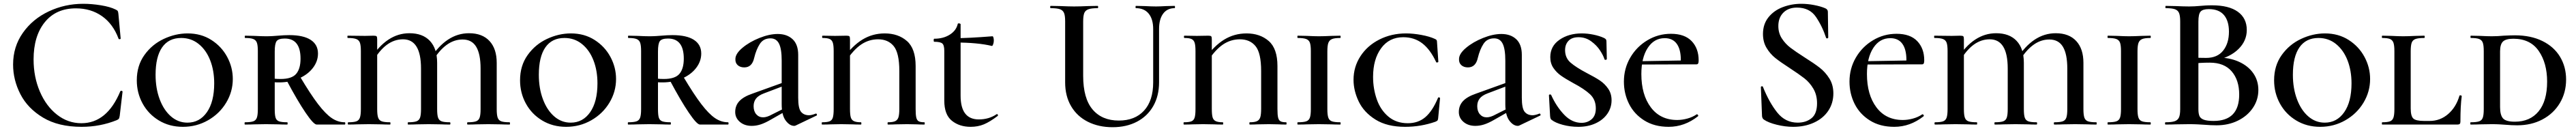

<svg xmlns="http://www.w3.org/2000/svg" viewBox="-20 -656 13577 690"><path d="M589 -606Q598 -602 600.5 -598Q603 -594 604 -583L616 -453Q616 -450 611 -449.5Q606 -449 605 -452Q576 -530 517.5 -571Q459 -612 380 -612Q275 -612 216 -539Q157 -466 157 -343Q157 -251 190 -174Q223 -97 280.5 -52Q338 -7 409 -7Q544 -7 614 -175Q616 -178 619 -178Q621 -178 623.5 -176.5Q626 -175 626 -174L611 -46Q609 -34 606.5 -30.5Q604 -27 595 -23Q508 12 410 12Q288 12 207 -36.5Q126 -85 87.5 -160Q49 -235 49 -316Q49 -410 100.5 -483Q152 -556 237 -596Q322 -636 419 -636Q464 -636 512.5 -628Q561 -620 589 -606Z M701 -233Q701 -310 741 -366Q781 -422 843 -451Q905 -480 969 -480Q1040 -480 1094 -445.5Q1148 -411 1177.5 -356Q1207 -301 1207 -240Q1207 -173 1172 -115Q1137 -57 1076.5 -22.5Q1016 12 944 12Q873 12 817.5 -21.5Q762 -55 731.5 -111Q701 -167 701 -233ZM1109 -217Q1109 -284 1088 -338Q1067 -392 1027.5 -424Q988 -456 935 -456Q869 -456 834.5 -406.5Q800 -357 800 -262Q800 -191 821.5 -133.5Q843 -76 881 -43Q919 -10 968 -10Q1032 -10 1070.5 -65Q1109 -120 1109 -217Z M1494 0Q1465 0 1448 -1L1382 -2L1320 -1Q1302 0 1271 0Q1269 0 1269 -6Q1269 -12 1271 -12Q1301 -12 1315 -17Q1329 -22 1334 -36.5Q1339 -51 1339 -81V-387Q1339 -417 1334 -431Q1329 -445 1315 -450.5Q1301 -456 1272 -456Q1270 -456 1270 -462Q1270 -468 1272 -468L1321 -467Q1359 -465 1382 -465Q1401 -465 1417 -466Q1433 -467 1445 -468Q1478 -471 1505 -471Q1579 -471 1617.5 -446Q1656 -421 1656 -374Q1656 -333 1629 -298Q1602 -263 1555 -242.5Q1508 -222 1452 -222Q1420 -222 1397 -226L1396 -247Q1421 -240 1459 -240Q1518 -240 1541 -267Q1564 -294 1564 -347Q1564 -453 1481 -453Q1448 -453 1438 -439.5Q1428 -426 1428 -385V-81Q1428 -50 1432.5 -36Q1437 -22 1450.5 -17Q1464 -12 1494 -12Q1496 -12 1496 -6Q1496 0 1494 0ZM1797 0H1649Q1633 0 1590.5 -62.5Q1548 -125 1491 -232L1561 -253Q1617 -159 1656.5 -107.5Q1696 -56 1728.5 -34Q1761 -12 1797 -12Q1800 -12 1800 -6Q1800 0 1797 0Z M2445 -12Q2475 -12 2489 -17Q2503 -22 2508 -36.5Q2513 -51 2513 -81V-295Q2513 -371 2490 -409.5Q2467 -448 2418 -448Q2372 -448 2332 -418Q2292 -388 2261 -334L2247 -346Q2333 -481 2452 -481Q2522 -481 2560 -440Q2598 -399 2598 -325V-81Q2598 -51 2603 -36.5Q2608 -22 2622 -17Q2636 -12 2666 -12Q2668 -12 2668 -6Q2668 0 2666 0Q2638 0 2621 -1L2554 -2L2490 -1Q2473 0 2445 0Q2442 0 2442 -6Q2442 -12 2445 -12ZM2131 -12Q2161 -12 2175 -17Q2189 -22 2194 -36.5Q2199 -51 2199 -81V-295Q2199 -449 2104 -449Q2013 -449 1947 -334L1933 -346Q2019 -481 2138 -481Q2208 -481 2246 -440.5Q2284 -400 2284 -325V-81Q2284 -50 2289 -36Q2294 -22 2307.5 -17Q2321 -12 2351 -12Q2354 -12 2354 -6Q2354 0 2351 0Q2323 0 2307 -1L2240 -2L2176 -1Q2160 0 2131 0Q2129 0 2129 -6Q2129 -12 2131 -12ZM1816 -12Q1845 -12 1858.5 -17Q1872 -22 1877 -36.5Q1882 -51 1882 -81V-387Q1882 -417 1877 -431Q1872 -445 1857.5 -450.5Q1843 -456 1813 -456Q1811 -456 1811 -462Q1811 -468 1813 -468L1904 -467L1949 -468Q1962 -468 1965 -464.5Q1968 -461 1968 -449V-81Q1968 -51 1973 -36.5Q1978 -22 1992 -17Q2006 -12 2036 -12Q2038 -12 2038 -6Q2038 0 2036 0Q2008 0 1991 -1L1924 -2L1861 -1Q1844 0 1816 0Q1813 0 1813 -6Q1813 -12 1816 -12Z M2721 -233Q2721 -310 2761 -366Q2801 -422 2863 -451Q2925 -480 2989 -480Q3060 -480 3114 -445.5Q3168 -411 3197.5 -356Q3227 -301 3227 -240Q3227 -173 3192 -115Q3157 -57 3096.5 -22.5Q3036 12 2964 12Q2893 12 2837.5 -21.5Q2782 -55 2751.5 -111Q2721 -167 2721 -233ZM3129 -217Q3129 -284 3108 -338Q3087 -392 3047.5 -424Q3008 -456 2955 -456Q2889 -456 2854.5 -406.5Q2820 -357 2820 -262Q2820 -191 2841.5 -133.5Q2863 -76 2901 -43Q2939 -10 2988 -10Q3052 -10 3090.5 -65Q3129 -120 3129 -217Z M3514 0Q3485 0 3468 -1L3402 -2L3340 -1Q3322 0 3291 0Q3289 0 3289 -6Q3289 -12 3291 -12Q3321 -12 3335 -17Q3349 -22 3354 -36.5Q3359 -51 3359 -81V-387Q3359 -417 3354 -431Q3349 -445 3335 -450.5Q3321 -456 3292 -456Q3290 -456 3290 -462Q3290 -468 3292 -468L3341 -467Q3379 -465 3402 -465Q3421 -465 3437 -466Q3453 -467 3465 -468Q3498 -471 3525 -471Q3599 -471 3637.5 -446Q3676 -421 3676 -374Q3676 -333 3649 -298Q3622 -263 3575 -242.5Q3528 -222 3472 -222Q3440 -222 3417 -226L3416 -247Q3441 -240 3479 -240Q3538 -240 3561 -267Q3584 -294 3584 -347Q3584 -453 3501 -453Q3468 -453 3458 -439.5Q3448 -426 3448 -385V-81Q3448 -50 3452.5 -36Q3457 -22 3470.5 -17Q3484 -12 3514 -12Q3516 -12 3516 -6Q3516 0 3514 0ZM3817 0H3669Q3653 0 3610.5 -62.5Q3568 -125 3511 -232L3581 -253Q3637 -159 3676.5 -107.5Q3716 -56 3748.5 -34Q3781 -12 3817 -12Q3820 -12 3820 -6Q3820 0 3817 0Z M4166 7Q4142 7 4121 -21Q4100 -49 4100 -107V-337Q4100 -398 4086 -426Q4072 -454 4041 -454Q4004 -454 3985 -425Q3966 -396 3955 -351Q3944 -301 3903 -301Q3881 -301 3868 -313Q3855 -325 3856 -345Q3856 -373 3893 -404Q3930 -435 3982.5 -456Q4035 -477 4079 -477Q4128 -477 4157.5 -449.5Q4187 -422 4187 -367V-141Q4187 -85 4202 -67Q4217 -49 4244 -49Q4257 -49 4278 -57L4280 -58Q4284 -58 4285.5 -53Q4287 -48 4283 -47L4174 5Q4170 7 4166 7ZM3855 -66Q3855 -100 3877 -123.5Q3899 -147 3946 -163L4127 -228L4130 -211L4006 -164Q3977 -153 3964.5 -136.5Q3952 -120 3952 -97Q3952 -70 3966 -54Q3980 -38 4002 -38Q4022 -38 4049 -53L4137 -97L4138 -80L4043 -26Q4012 -8 3988.5 -0.5Q3965 7 3942 7Q3904 7 3879.5 -14Q3855 -35 3855 -66Z M4518 -12Q4520 -12 4520 -6Q4520 0 4518 0Q4490 0 4473 -1L4414 -2L4358 -1Q4342 0 4313 0Q4311 0 4311 -6Q4311 -12 4313 -12Q4340 -12 4352.5 -17Q4365 -22 4369.5 -36.5Q4374 -51 4374 -81V-387Q4374 -417 4369.5 -431Q4365 -445 4353 -450.5Q4341 -456 4316 -456Q4313 -456 4313 -462Q4313 -468 4316 -468L4381 -467L4442 -468Q4454 -468 4457 -464.5Q4460 -461 4460 -449V-83Q4460 -53 4464 -38.5Q4468 -24 4480.5 -18Q4493 -12 4518 -12ZM4643 -480Q4714 -480 4760 -440Q4806 -400 4806 -308V-81Q4806 -51 4809.5 -36.5Q4813 -22 4822.5 -17Q4832 -12 4852 -12Q4854 -12 4854 -6Q4854 0 4852 0Q4827 0 4813 -1L4761 -2L4700 -1Q4685 0 4660 0Q4658 0 4658 -6Q4658 -12 4660 -12Q4686 -12 4698.5 -18Q4711 -24 4715.5 -38.5Q4720 -53 4720 -83V-282Q4720 -377 4690.5 -413Q4661 -449 4608 -449Q4560 -449 4519.5 -422Q4479 -395 4438 -333L4423 -346Q4472 -415 4525.5 -447.5Q4579 -480 4643 -480Z M4957 -126V-388Q4957 -418 4946.5 -427Q4936 -436 4904 -436Q4901 -436 4901 -444Q4901 -452 4904 -452Q4952 -452 4986 -473.5Q5020 -495 5028 -530Q5028 -533 5034 -533Q5037 -533 5040 -531.5Q5043 -530 5043 -529V-152Q5043 -27 5139 -27Q5192 -27 5232 -54L5234 -55Q5238 -55 5239.5 -51Q5241 -47 5238 -45Q5197 -14 5165.5 -1Q5134 12 5096 12Q5037 12 4997 -20Q4957 -52 4957 -126ZM5015 -432V-455Q5085 -455 5211 -465Q5214 -465 5216 -458.5Q5218 -452 5218 -442Q5218 -432 5214.5 -422.5Q5211 -413 5208 -414Q5133 -432 5015 -432Z M5967 -613Q5965 -613 5965 -619Q5965 -625 5967 -625L6013 -624Q6051 -622 6073 -622Q6091 -622 6127 -624L6171 -625Q6173 -625 6173 -619Q6173 -613 6171 -613Q6132 -613 6110.5 -584Q6089 -555 6089 -503V-223Q6089 -151 6058.5 -97.5Q6028 -44 5972.5 -15Q5917 14 5844 14Q5771 14 5714 -14.5Q5657 -43 5625.5 -96.5Q5594 -150 5594 -222V-544Q5594 -574 5588 -588Q5582 -602 5566.5 -607.5Q5551 -613 5518 -613Q5515 -613 5515 -619Q5515 -625 5518 -625L5570 -624Q5614 -622 5641 -622Q5671 -622 5715 -624L5765 -625Q5768 -625 5768 -619Q5768 -613 5765 -613Q5732 -613 5716 -607Q5700 -601 5694.5 -586.5Q5689 -572 5689 -542V-257Q5689 -138 5738.5 -79.5Q5788 -21 5877 -21Q5962 -21 6010 -73.5Q6058 -126 6058 -222V-503Q6058 -555 6034.5 -584Q6011 -613 5967 -613Z M6425 -12Q6427 -12 6427 -6Q6427 0 6425 0Q6397 0 6380 -1L6321 -2L6265 -1Q6249 0 6220 0Q6218 0 6218 -6Q6218 -12 6220 -12Q6247 -12 6259.5 -17Q6272 -22 6276.5 -36.5Q6281 -51 6281 -81V-387Q6281 -417 6276.5 -431Q6272 -445 6260 -450.5Q6248 -456 6223 -456Q6220 -456 6220 -462Q6220 -468 6223 -468L6288 -467L6349 -468Q6361 -468 6364 -464.5Q6367 -461 6367 -449V-83Q6367 -53 6371 -38.5Q6375 -24 6387.5 -18Q6400 -12 6425 -12ZM6550 -480Q6621 -480 6667 -440Q6713 -400 6713 -308V-81Q6713 -51 6716.5 -36.5Q6720 -22 6729.5 -17Q6739 -12 6759 -12Q6761 -12 6761 -6Q6761 0 6759 0Q6734 0 6720 -1L6668 -2L6607 -1Q6592 0 6567 0Q6565 0 6565 -6Q6565 -12 6567 -12Q6593 -12 6605.5 -18Q6618 -24 6622.5 -38.5Q6627 -53 6627 -83V-282Q6627 -377 6597.5 -413Q6568 -449 6515 -449Q6467 -449 6426.5 -422Q6386 -395 6345 -333L6330 -346Q6379 -415 6432.5 -447.5Q6486 -480 6550 -480Z M7044 -12Q7046 -12 7046 -6Q7046 0 7044 0Q7014 0 6997 -1L6931 -2L6869 -1Q6851 0 6820 0Q6818 0 6818 -6Q6818 -12 6820 -12Q6851 -12 6865 -17Q6879 -22 6884 -36.5Q6889 -51 6889 -81V-387Q6889 -417 6884 -431Q6879 -445 6864.5 -450.5Q6850 -456 6820 -456Q6818 -456 6818 -462Q6818 -468 6820 -468L6869 -467Q6907 -465 6931 -465Q6958 -465 6998 -467L7044 -468Q7046 -468 7046 -462Q7046 -456 7044 -456Q7014 -456 7000 -450Q6986 -444 6981 -429.5Q6976 -415 6976 -385V-81Q6976 -51 6981 -36.5Q6986 -22 7000 -17Q7014 -12 7044 -12Z M7543 -451Q7550 -448 7552 -444.5Q7554 -441 7554 -434L7561 -331Q7561 -328 7555.5 -327Q7550 -326 7549 -330Q7518 -396 7476 -428Q7434 -460 7376 -460Q7302 -460 7259.5 -402Q7217 -344 7217 -251Q7217 -189 7236.5 -133Q7256 -77 7297.5 -42Q7339 -7 7400 -7Q7455 -7 7492.5 -39Q7530 -71 7559 -140Q7560 -144 7565 -143Q7570 -142 7570 -139L7560 -33Q7559 -25 7557 -22Q7555 -19 7546 -15Q7469 12 7386 12Q7291 12 7230 -26Q7169 -64 7141.5 -121Q7114 -178 7114 -236Q7114 -304 7150.5 -360Q7187 -416 7250.5 -448Q7314 -480 7391 -480Q7428 -480 7471.5 -472Q7515 -464 7543 -451Z M7980 7Q7956 7 7935 -21Q7914 -49 7914 -107V-337Q7914 -398 7900 -426Q7886 -454 7855 -454Q7818 -454 7799 -425Q7780 -396 7769 -351Q7758 -301 7717 -301Q7695 -301 7682 -313Q7669 -325 7670 -345Q7670 -373 7707 -404Q7744 -435 7796.5 -456Q7849 -477 7893 -477Q7942 -477 7971.5 -449.5Q8001 -422 8001 -367V-141Q8001 -85 8016 -67Q8031 -49 8058 -49Q8071 -49 8092 -57L8094 -58Q8098 -58 8099.5 -53Q8101 -48 8097 -47L7988 5Q7984 7 7980 7ZM7669 -66Q7669 -100 7691 -123.5Q7713 -147 7760 -163L7941 -228L7944 -211L7820 -164Q7791 -153 7778.5 -136.5Q7766 -120 7766 -97Q7766 -70 7780 -54Q7794 -38 7816 -38Q7836 -38 7863 -53L7951 -97L7952 -80L7857 -26Q7826 -8 7802.5 -0.5Q7779 7 7756 7Q7718 7 7693.5 -14Q7669 -35 7669 -66Z M8344 -271Q8387 -249 8412.5 -232Q8438 -215 8456 -189Q8474 -163 8474 -128Q8474 -89 8452 -57Q8430 -25 8390 -6.5Q8350 12 8299 12Q8256 12 8217 1.5Q8178 -9 8159 -24Q8151 -28 8150 -45L8144 -153V-154Q8144 -158 8149 -158.5Q8154 -159 8156 -155Q8183 -95 8224 -52Q8265 -9 8316 -9Q8347 -9 8369 -28Q8391 -47 8391 -85Q8391 -131 8360.5 -159.5Q8330 -188 8271 -219Q8231 -241 8207.5 -257.5Q8184 -274 8167.5 -298Q8151 -322 8151 -355Q8151 -413 8199.5 -446.5Q8248 -480 8317 -480Q8347 -480 8378.5 -473.5Q8410 -467 8432 -457Q8441 -453 8444 -449Q8447 -445 8447 -438L8449 -346Q8449 -342 8444 -341Q8439 -340 8437 -343Q8431 -363 8413.5 -390Q8396 -417 8366.5 -438.5Q8337 -460 8300 -460Q8265 -460 8247 -441Q8229 -422 8229 -392Q8229 -351 8258 -326Q8287 -301 8344 -271Z M8539 -226Q8539 -295 8572.5 -352.5Q8606 -410 8663 -444Q8720 -478 8787 -478Q8859 -478 8896 -439.5Q8933 -401 8933 -338Q8933 -327 8930.5 -322Q8928 -317 8921 -317H8838Q8839 -325 8839 -340Q8839 -396 8817.5 -425.5Q8796 -455 8754 -455Q8698 -455 8664.5 -403.5Q8631 -352 8631 -266Q8631 -157 8681 -90.5Q8731 -24 8820 -24Q8846 -24 8873.5 -31.5Q8901 -39 8923 -54H8924Q8927 -54 8929.5 -50.5Q8932 -47 8930 -44Q8859 12 8775 12Q8700 12 8646.5 -21.5Q8593 -55 8566 -109Q8539 -163 8539 -226ZM8590 -333 8876 -338V-317L8591 -316Z M9491 -354Q9542 -322 9571.5 -299Q9601 -276 9622 -242.5Q9643 -209 9643 -164Q9643 -113 9616.5 -73Q9590 -33 9541.5 -10.5Q9493 12 9431 12Q9389 12 9344.5 1Q9300 -10 9277 -26Q9268 -32 9267 -45L9261 -196V-197Q9261 -201 9266 -201.5Q9271 -202 9272 -198Q9305 -116 9347.5 -63Q9390 -10 9455 -10Q9499 -10 9528 -33.5Q9557 -57 9557 -112Q9557 -156 9537.5 -189Q9518 -222 9489.5 -244Q9461 -266 9412 -298Q9364 -329 9337 -350.5Q9310 -372 9291 -403.5Q9272 -435 9272 -477Q9272 -529 9301 -565Q9330 -601 9376.5 -618.5Q9423 -636 9474 -636Q9507 -636 9541 -629.5Q9575 -623 9599 -613Q9614 -607 9614 -594L9616 -459Q9616 -455 9611.5 -454Q9607 -453 9605 -456Q9585 -517 9551.5 -566.5Q9518 -616 9451 -616Q9406 -616 9379.5 -589.5Q9353 -563 9353 -519Q9353 -482 9371.5 -453.5Q9390 -425 9417 -404.5Q9444 -384 9491 -354Z M9728 -226Q9728 -295 9761.5 -352.5Q9795 -410 9852 -444Q9909 -478 9976 -478Q10048 -478 10085 -439.5Q10122 -401 10122 -338Q10122 -327 10119.5 -322Q10117 -317 10110 -317H10027Q10028 -325 10028 -340Q10028 -396 10006.5 -425.5Q9985 -455 9943 -455Q9887 -455 9853.5 -403.5Q9820 -352 9820 -266Q9820 -157 9870 -90.5Q9920 -24 10009 -24Q10035 -24 10062.5 -31.5Q10090 -39 10112 -54H10113Q10116 -54 10118.5 -50.5Q10121 -47 10119 -44Q10048 12 9964 12Q9889 12 9835.5 -21.5Q9782 -55 9755 -109Q9728 -163 9728 -226ZM9779 -333 10065 -338V-317L9780 -316Z M10808 -12Q10838 -12 10852 -17Q10866 -22 10871 -36.5Q10876 -51 10876 -81V-295Q10876 -371 10853 -409.5Q10830 -448 10781 -448Q10735 -448 10695 -418Q10655 -388 10624 -334L10610 -346Q10696 -481 10815 -481Q10885 -481 10923 -440Q10961 -399 10961 -325V-81Q10961 -51 10966 -36.5Q10971 -22 10985 -17Q10999 -12 11029 -12Q11031 -12 11031 -6Q11031 0 11029 0Q11001 0 10984 -1L10917 -2L10853 -1Q10836 0 10808 0Q10805 0 10805 -6Q10805 -12 10808 -12ZM10494 -12Q10524 -12 10538 -17Q10552 -22 10557 -36.5Q10562 -51 10562 -81V-295Q10562 -449 10467 -449Q10376 -449 10310 -334L10296 -346Q10382 -481 10501 -481Q10571 -481 10609 -440.5Q10647 -400 10647 -325V-81Q10647 -50 10652 -36Q10657 -22 10670.5 -17Q10684 -12 10714 -12Q10717 -12 10717 -6Q10717 0 10714 0Q10686 0 10670 -1L10603 -2L10539 -1Q10523 0 10494 0Q10492 0 10492 -6Q10492 -12 10494 -12ZM10179 -12Q10208 -12 10221.5 -17Q10235 -22 10240 -36.5Q10245 -51 10245 -81V-387Q10245 -417 10240 -431Q10235 -445 10220.5 -450.5Q10206 -456 10176 -456Q10174 -456 10174 -462Q10174 -468 10176 -468L10267 -467L10312 -468Q10325 -468 10328 -464.5Q10331 -461 10331 -449V-81Q10331 -51 10336 -36.5Q10341 -22 10355 -17Q10369 -12 10399 -12Q10401 -12 10401 -6Q10401 0 10399 0Q10371 0 10354 -1L10287 -2L10224 -1Q10207 0 10179 0Q10176 0 10176 -6Q10176 -12 10179 -12Z M11314 -12Q11316 -12 11316 -6Q11316 0 11314 0Q11284 0 11267 -1L11201 -2L11139 -1Q11121 0 11090 0Q11088 0 11088 -6Q11088 -12 11090 -12Q11121 -12 11135 -17Q11149 -22 11154 -36.5Q11159 -51 11159 -81V-387Q11159 -417 11154 -431Q11149 -445 11134.5 -450.5Q11120 -456 11090 -456Q11088 -456 11088 -462Q11088 -468 11090 -468L11139 -467Q11177 -465 11201 -465Q11228 -465 11268 -467L11314 -468Q11316 -468 11316 -462Q11316 -456 11314 -456Q11284 -456 11270 -450Q11256 -444 11251 -429.5Q11246 -415 11246 -385V-81Q11246 -51 11251 -36.5Q11256 -22 11270 -17Q11284 -12 11314 -12Z M11883 -182Q11883 -130 11854 -87.5Q11825 -45 11775 -20.5Q11725 4 11663 4Q11634 4 11596 1Q11583 0 11563 -1Q11543 -2 11518 -2L11446 -1Q11427 0 11394 0Q11391 0 11391 -6Q11391 -12 11394 -12Q11426 -12 11442 -17.5Q11458 -23 11464.5 -37Q11471 -51 11471 -81V-544Q11471 -573 11465 -587.5Q11459 -602 11443 -607.5Q11427 -613 11395 -613Q11393 -613 11393 -619Q11393 -625 11395 -625L11447 -624Q11491 -622 11518 -622Q11546 -622 11577 -625Q11588 -626 11603.5 -627Q11619 -628 11639 -628Q11728 -628 11775 -594Q11822 -560 11822 -498Q11822 -441 11778.5 -398Q11735 -355 11656 -337L11667 -353Q11731 -353 11780 -331Q11829 -309 11856 -270.5Q11883 -232 11883 -182ZM11567 -542V-346L11531 -353Q11575 -351 11608 -351Q11667 -351 11697.5 -389.5Q11728 -428 11728 -489Q11728 -546 11701.5 -577Q11675 -608 11622 -608Q11590 -608 11578.5 -595Q11567 -582 11567 -542ZM11782 -158Q11782 -234 11742.5 -280Q11703 -326 11627 -326Q11571 -326 11535 -320L11567 -332V-81Q11567 -58 11572.5 -45Q11578 -32 11595.5 -25.5Q11613 -19 11647 -19Q11782 -19 11782 -158Z M11966 -233Q11966 -310 12006 -366Q12046 -422 12108 -451Q12170 -480 12234 -480Q12305 -480 12359 -445.5Q12413 -411 12442.5 -356Q12472 -301 12472 -240Q12472 -173 12437 -115Q12402 -57 12341.5 -22.5Q12281 12 12209 12Q12138 12 12082.5 -21.5Q12027 -55 11996.5 -111Q11966 -167 11966 -233ZM12374 -217Q12374 -284 12353 -338Q12332 -392 12292.5 -424Q12253 -456 12200 -456Q12134 -456 12099.5 -406.5Q12065 -357 12065 -262Q12065 -191 12086.5 -133.5Q12108 -76 12146 -43Q12184 -10 12233 -10Q12297 -10 12335.5 -65Q12374 -120 12374 -217Z M12756 -19H12786Q12841 -19 12883 -55Q12925 -91 12943 -152Q12943 -154 12948 -154Q12950 -154 12952.5 -152.5Q12955 -151 12955 -150Q12948 -100 12948 -15Q12948 -7 12944.5 -3.5Q12941 0 12933 0H12536Q12534 0 12534 -6Q12534 -12 12536 -12Q12564 -12 12577 -17Q12590 -22 12595 -36.5Q12600 -51 12600 -81V-387Q12600 -417 12595 -431Q12590 -445 12577 -450.5Q12564 -456 12536 -456Q12534 -456 12534 -462Q12534 -468 12536 -468L12584 -467Q12624 -465 12646 -465Q12672 -465 12712 -467L12757 -468Q12760 -468 12760 -462Q12760 -456 12757 -456Q12726 -456 12711 -450.5Q12696 -445 12691 -430.5Q12686 -416 12686 -386V-85Q12686 -45 12699.5 -32Q12713 -19 12756 -19Z M13184 1Q13172 0 13154 -1Q13136 -2 13113 -2L13051 -1Q13033 0 13002 0Q13000 0 13000 -6Q13000 -12 13002 -12Q13033 -12 13047 -17Q13061 -22 13066 -36.5Q13071 -51 13071 -81V-387Q13071 -417 13066 -431Q13061 -445 13047 -450.5Q13033 -456 13003 -456Q13001 -456 13001 -462Q13001 -468 13003 -468L13051 -467Q13091 -465 13113 -465Q13144 -465 13175 -468Q13215 -470 13235 -470Q13319 -470 13380 -440Q13441 -410 13473 -357Q13505 -304 13505 -237Q13505 -168 13472 -113Q13439 -58 13380.5 -27Q13322 4 13247 4Q13219 4 13184 1ZM13405 -226Q13405 -324 13360.5 -388Q13316 -452 13227 -452Q13188 -452 13172.5 -437.5Q13157 -423 13157 -385V-92Q13157 -50 13172.5 -32.5Q13188 -15 13235 -15Q13315 -15 13360 -69.5Q13405 -124 13405 -226Z"/></svg>

Font: Cormorant Unicase SemiBold
Style: Regular
Weight: 600
Designer: Christian Thalmann (Catharsis Fonts)
Foundry: Catharsis Fonts
Version: Version 4.000